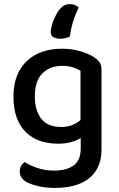

<svg xmlns="http://www.w3.org/2000/svg" viewBox="-20 -721 585 942"><path d="M276 -679Q287 -691 298 -696Q309 -701 323 -701Q335 -701 346.5 -696.5Q358 -692 366 -685Q331 -611 323 -542Q313 -537 301.5 -534Q290 -531 277 -531Q255 -531 242 -538.5Q229 -546 229 -562Q229 -575 233 -591.5Q237 -608 244 -624.5Q251 -641 259 -655.5Q267 -670 276 -679ZM376 -44Q357 -32 329.5 -24Q302 -16 264 -16Q220 -16 180.5 -28.5Q141 -41 111 -68.5Q81 -96 63.5 -140Q46 -184 46 -248Q46 -306 63.5 -349.5Q81 -393 112.5 -422.5Q144 -452 187.5 -467Q231 -482 284 -482Q333 -482 374.5 -469.5Q416 -457 442 -440Q459 -429 468.5 -415Q478 -401 478 -381V13Q478 63 460.5 99Q443 135 412.5 157.5Q382 180 340 190.5Q298 201 250 201Q199 201 162 191Q125 181 108 171Q77 152 77 121Q77 104 84 92.5Q91 81 102 74Q125 90 163 103Q201 116 244 116Q307 116 341.5 90.5Q376 65 376 8ZM279 -98Q313 -98 336 -108Q359 -118 375 -132V-374Q360 -383 338 -390.5Q316 -398 286 -398Q225 -398 188 -361Q151 -324 151 -249Q151 -208 161 -179Q171 -150 188 -132Q205 -114 228.5 -106Q252 -98 279 -98Z"/></svg>

Font: Baloo Bhaina 2 Medium
Style: Regular
Weight: 500
Designer: Yesha Goshar, Manish Minz, Shuchita Grover and Ek Type
Foundry: Ek Type
Version: Version 1.640;hotconv 1.0.111;makeotfexe 2.5.65597; ttfautoh